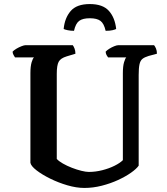

<svg xmlns="http://www.w3.org/2000/svg" viewBox="-20 -927 826 947"><path d="M396 0Q357 0 312.5 -13Q268 -26 227.5 -46Q187 -66 160 -87Q133 -108 130 -124V-566Q130 -600 136 -620Q142 -640 148 -644H54Q51 -649 47 -655.5Q43 -662 42 -672Q48 -679 60.5 -686.5Q73 -694 86 -699Q99 -704 105 -704H339Q343 -699 347.5 -688Q352 -677 352 -662L309 -649Q279 -640 269.5 -622.5Q260 -605 260 -563V-143Q270 -132 290 -120.5Q310 -109 334.5 -99.5Q359 -90 381.5 -84.5Q404 -79 418 -79Q451 -79 484.5 -87.5Q518 -96 545 -109.5Q572 -123 586 -137V-566Q586 -601 592 -620.5Q598 -640 603 -644H513Q509 -649 505.5 -655.5Q502 -662 501 -672Q507 -679 519 -686.5Q531 -694 543.5 -699Q556 -704 563 -704H740Q745 -698 749.5 -687.5Q754 -677 754 -662L713 -651Q693 -645 682.5 -636.5Q672 -628 668 -609.5Q664 -591 664 -557V-110Q653 -94 626 -75Q599 -56 562 -39Q525 -22 482 -11Q439 0 396 0ZM423 -907Q487 -907 517 -873.5Q547 -840 553 -784Q547 -781 534.5 -778Q522 -775 501 -775Q493 -811 475.5 -824Q458 -837 423 -837Q388 -837 370.5 -824Q353 -811 345 -775Q328 -775 314 -778Q300 -781 294 -784Q299 -838 328.5 -872.5Q358 -907 423 -907Z"/></svg>

Font: Texturina SemiBold
Style: Regular
Weight: 600
Designer: Guillermo Torres Carreño
Foundry: Omnibus-Type
Version: Version 1.002; ttfautohint (v1.8.3)